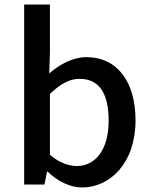

<svg xmlns="http://www.w3.org/2000/svg" viewBox="-20 -817 669 850"><path d="M343 13C467 13 580 -95 580 -284C580 -453 501 -564 362 -564C304 -564 245 -533 198 -492L201 -586V-797H87V0H177L188 -57H191C238 -12 293 13 343 13ZM321 -82C287 -82 243 -95 201 -132V-401C247 -446 289 -468 332 -468C424 -468 461 -397 461 -282C461 -153 401 -82 321 -82Z"/></svg>

Font: Noto Sans T Chinese Medium
Style: Regular
Weight: 500
Designer: Ryoko NISHIZUKA (kana & ideographs); Paul D. Hunt (Latin, Greek & Cyrillic); Wenlong ZHANG (bopomofo); Sandoll Communica
Foundry: Adobe Systems Incorporated
Version: Version 1.000;PS 1;hotconv 1.0.78;makeotf.lib2.5.61930